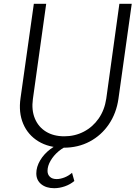

<svg xmlns="http://www.w3.org/2000/svg" viewBox="-20 -765 736 1010"><path d="M315 12Q237 12 182 -21.5Q127 -55 102 -114Q77 -173 88 -249L158 -745H223L153 -244Q145 -186 163.5 -141.5Q182 -97 222 -72.5Q262 -48 318 -48Q374 -48 421 -72.5Q468 -97 499 -141.5Q530 -186 539 -246L608 -745H673L603 -245Q592 -169 552.5 -111Q513 -53 452 -20.5Q391 12 315 12ZM265 225Q223 225 197 204Q171 183 171 147Q171 113 191 79Q211 45 245.5 19Q280 -7 322 -18H346L343 0Q314 9 288 31Q262 53 246 80.5Q230 108 230 134Q230 153 242.5 165Q255 177 278 177Q297 177 319 168.5Q341 160 359 144L371 187Q350 205 321.5 215Q293 225 265 225Z"/></svg>

Font: Plus Jakarta Sans Light
Style: Italic
Weight: 300
Italic angle: -8°
Designer: Gumpita Rahayu
Foundry: Tokotype
Version: Version 2.071; ttfautohint (v1.8.4.7-5d5b);gftools[0.9.29]